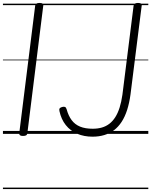

<svg xmlns="http://www.w3.org/2000/svg" viewBox="-20 -910 1028 1305"><path d="M136 14Q122 14 116 9.5Q110 5 111 -6L219 -871Q221 -881 227.5 -885.5Q234 -890 249 -890Q263 -890 269.5 -885.5Q276 -881 274 -871L166 -5Q165 5 158.5 9.5Q152 14 136 14ZM609 19Q551 19 504.5 -1Q458 -21 427 -60Q396 -99 384 -155Q381 -168 386 -174Q391 -180 403 -183Q415 -186 422 -183Q429 -180 433 -167Q445 -123 467 -93.5Q489 -64 524 -49.5Q559 -35 610 -35Q644 -35 672 -43Q700 -51 723 -68.5Q746 -86 763.5 -113.5Q781 -141 793 -179Q805 -217 812 -266L888 -871Q890 -881 897 -885.5Q904 -890 918 -890Q933 -890 939 -885.5Q945 -881 943 -871L867 -268Q859 -209 844 -162.5Q829 -116 806.5 -81.5Q784 -47 754.5 -25Q725 -3 688.5 8Q652 19 609 19ZM0 365H988V375H0ZM0 -20H988V0H0ZM0 -505H988V-500H0ZM0 -885H988V-875H0Z"/></svg>

Font: Playwrite GB J Guides
Style: Italic
Weight: 400
Italic angle: -7.01216°
Designer: Veronika Burian, José Scaglione
Foundry: TypeTogether
Version: Version 1.003